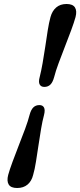

<svg xmlns="http://www.w3.org/2000/svg" viewBox="-20 -787 402 962"><path d="M251.5 -401.5Q244.5 -375 232.5 -363.2Q220.5 -351.5 202 -351.5Q185.5 -351.5 178.8 -363.8Q172 -376 179 -401.5Q186.5 -431 193.5 -470.8Q200.5 -510.5 206.8 -553.2Q213 -596 219.2 -635.2Q225.5 -674.5 233 -701.5Q241.5 -732.5 261.8 -749.8Q282 -767 313.5 -767Q344.5 -767 355.5 -749.8Q366.5 -732.5 358.5 -701.5Q351 -674.5 336.5 -635.2Q322 -596 305.2 -553.2Q288.5 -510.5 273.8 -470.8Q259 -431 251.5 -401.5ZM128 -210.5Q135 -237 147 -248.8Q159 -260.5 177.5 -260.5Q194 -260.5 200.5 -248.2Q207 -236 200.5 -210.5Q192.5 -181 185.8 -141.2Q179 -101.5 172.8 -58.8Q166.5 -16 160.2 23.2Q154 62.5 146 89.5Q138.5 120.5 118 137.8Q97.5 155 66 155Q34.5 155 23.8 137.8Q13 120.5 21 89.5Q28.5 62.5 43 23.2Q57.5 -16 74.2 -58.8Q91 -101.5 105.8 -141.2Q120.5 -181 128 -210.5Z"/></svg>

Font: Fraunces Black
Style: Italic
Weight: 900
Italic angle: -16°
Version: Version 1.000;[b76b70a41]